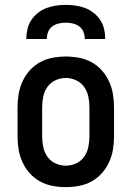

<svg xmlns="http://www.w3.org/2000/svg" viewBox="-20 -760 540 788"><path d="M250 8Q223 8 196 3Q169 -2 145 -15Q121 -28 102.5 -48.5Q84 -69 72.5 -94Q61 -119 56.5 -146Q52 -173 52 -200V-320Q52 -347 56.5 -374Q61 -401 72.5 -426Q84 -451 102.5 -471.5Q121 -492 145 -505Q169 -518 196 -523Q223 -528 250 -528Q277 -528 304 -523Q331 -518 355 -505Q379 -492 397.5 -471.5Q416 -451 427.5 -426Q439 -401 443.5 -374Q448 -347 448 -320V-200Q448 -173 443.5 -146Q439 -119 427.5 -94Q416 -69 397.5 -48.5Q379 -28 355 -15Q331 -2 304 3Q277 8 250 8ZM250 -80Q272 -80 292.5 -89.5Q313 -99 325.5 -117Q338 -135 342.5 -156.5Q347 -178 347 -200V-320Q347 -342 342.5 -363.5Q338 -385 325.5 -403Q313 -421 292.5 -430.5Q272 -440 250 -440Q228 -440 207.5 -430.5Q187 -421 174.5 -403Q162 -385 157.5 -363.5Q153 -342 153 -320V-200Q153 -178 157.5 -156.5Q162 -135 174.5 -117Q187 -99 207.5 -89.5Q228 -80 250 -80ZM88 -600Q88 -620 92.5 -640Q97 -660 108 -677Q119 -694 135.5 -707Q152 -720 170.5 -727Q189 -734 209.5 -737Q230 -740 250 -740Q270 -740 290.5 -737Q311 -734 329.5 -727Q348 -720 364.5 -707Q381 -694 392 -677Q403 -660 407.5 -640Q412 -620 412 -600H328Q328 -615 322.5 -629Q317 -643 305.5 -651.5Q294 -660 279.5 -663.5Q265 -667 250 -667Q235 -667 220.5 -663.5Q206 -660 194.5 -651.5Q183 -643 177.5 -629Q172 -615 172 -600Z"/></svg>

Font: Iosevka Curly Semibold
Style: Regular
Weight: 600
Monospace: yes
Designer: Belleve Invis
Foundry: Belleve Invis
Version: Version 22.1.2; ttfautohint (v1.8.4)